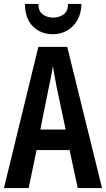

<svg xmlns="http://www.w3.org/2000/svg" viewBox="-20 -1002 536 971"><path d="M373 -51 332 -243H165L125 -51H0L174 -765H320L496 -51ZM267 -559Q260 -593 256 -618Q252 -643 247 -669Q245 -646 238.5 -615.5Q232 -585 227 -561L184 -347H312ZM392 -982Q391 -935 371.5 -900.5Q352 -866 319.5 -847.5Q287 -829 247 -829Q187 -829 147 -868Q107 -907 106 -982H174Q174 -946 196 -929.5Q218 -913 249 -913Q279 -913 301.5 -929Q324 -945 324 -982Z"/></svg>

Font: Noto Sans Tamil UI ExtraCondensed SemiBold
Style: Regular
Weight: 600
Width: 2
Designer: Jelle Bosma - Monotype Design Team
Foundry: Monotype Imaging Inc.
Version: Version 2.004; ttfautohint (v1.8.4.7-5d5b)